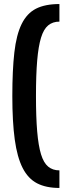

<svg xmlns="http://www.w3.org/2000/svg" viewBox="-20 -825 321 950"><path d="M274 105Q208 105 163.5 82Q119 59 92 6Q65 -47 53 -134.5Q41 -222 41 -350Q41 -478 51 -565.5Q61 -653 87 -706Q113 -759 158 -782Q203 -805 274 -805V-718Q241 -718 218.5 -699.5Q196 -681 183 -638.5Q170 -596 164 -525.5Q158 -455 158 -350Q158 -245 164 -174.5Q170 -104 183 -61.5Q196 -19 218.5 -0.5Q241 18 274 18Z"/></svg>

Font: Pathway Extreme Condensed SemiBold
Style: Regular
Weight: 600
Width: 3
Version: Version 1.001;gftools[0.9.26]